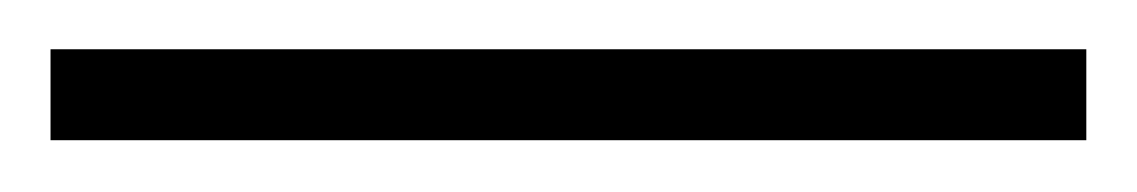

<svg xmlns="http://www.w3.org/2000/svg" viewBox="-20 74 450 76"><path d="M0 93.5H410V129.5H0Z"/></svg>

Font: Newsreader Display Medium
Style: Regular
Weight: 500
Designer: Hugues Gentile
Foundry: Production Type
Version: Version 1.001